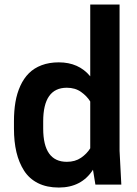

<svg xmlns="http://www.w3.org/2000/svg" viewBox="-20 -820 609 853"><path d="M241.2 -543Q329.6 -543 380.9 -481V-799.8H511.2V-149.9L519 0H403.8L393.1 -65.9Q342.3 13.2 241.2 13.2Q188 13.2 148.9 -6.3Q109.9 -25.9 86.9 -61.8Q64 -97.7 53 -144Q42 -190.4 42 -249V-280.8Q42 -327.6 48.6 -366.5Q55.2 -405.3 70.3 -438.5Q85.4 -471.7 108.4 -494.6Q131.3 -517.6 165 -530.3Q198.7 -543 241.2 -543ZM380.9 -161.1V-369.1Q366.2 -393.1 340.1 -411.6Q314 -430.2 276.9 -430.2Q171.9 -430.2 171.9 -280.8V-249Q171.9 -101.1 276.9 -101.1Q314 -101.1 340.1 -119.1Q366.2 -137.2 380.9 -161.1Z"/></svg>

Font: Cooper Hewitt
Style: Semibold
Weight: 709
Designer: Village Type and Design LLC
Foundry: Cooper Hewitt Smithsonian Design Museum
Version: 1.000